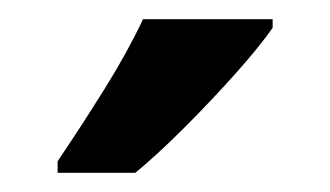

<svg xmlns="http://www.w3.org/2000/svg" viewBox="-20 -786 344 200"><path d="M264 -766V-757Q250 -737 225 -709Q200 -681 172 -653Q144 -625 121 -606H40V-618Q65 -655 89 -693.5Q113 -732 129 -766Z"/></svg>

Font: Avrile Sans Condensed SemiBold
Style: Regular
Weight: 600
Width: 3
Designer: Monotype Design Team
Foundry: Monotype Imaging Inc.
Version: Version 2.001;September 10, 2019;FontCreator 11.5.0.2425 64-